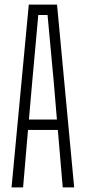

<svg xmlns="http://www.w3.org/2000/svg" viewBox="-20 -820 376 840"><path d="M30.5 0 106 -800H229.5L304.5 0H254.5L233 -251.5H102.5L81 0ZM106.5 -297H229L215 -463L188 -754.5H147.5L121 -462.5Z"/></svg>

Font: Big Shoulders Text ExtraLight
Style: Regular
Weight: 250
Version: Version 2.002